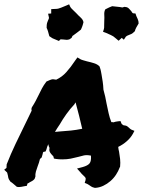

<svg xmlns="http://www.w3.org/2000/svg" viewBox="-45 -868 671 901"><path d="M516.6 -82Q510.7 -65.4 499.5 -48.3Q488.3 -31.2 473.1 -18.1Q458 -4.9 439.5 3.9Q420.9 12.7 400.4 13.7Q387.7 10.7 383.3 7.3Q378.9 3.9 374 1Q371.1 -1 368.7 -2.4Q366.2 -3.9 364.3 -4.9L352.5 -9.8L356.4 -22.5Q358.4 -30.3 355.5 -34.7Q352.5 -39.1 343.8 -46.9Q340.8 -49.8 337.9 -52.7Q335 -55.7 333 -58.6L316.4 -77.1L342.8 -84Q367.2 -90.8 375.5 -101.6Q383.8 -112.3 381.8 -137.7Q362.3 -141.6 349.1 -138.7Q335.9 -135.7 322.3 -131.8Q304.7 -127 286.6 -123.5Q268.6 -120.1 247.1 -120.1Q239.3 -120.1 232.4 -120.6Q225.6 -121.1 217.8 -122.1L208 -124Q206.1 -134.8 204.1 -136.2Q202.1 -137.7 200.2 -139.6Q195.3 -144.5 189.9 -152.8Q184.6 -161.1 187.5 -173.8Q182.6 -182.6 181.6 -191.4Q175.8 -179.7 172.9 -167L168.9 -157.2L159.2 -155.3Q157.2 -154.3 156.2 -150.9Q155.3 -147.5 155.3 -145.5L150.4 -128.9Q148.4 -127 146.5 -125.5Q144.5 -124 142.6 -122.1Q140.6 -113.3 137.7 -104.5Q134.8 -95.7 131.8 -87.9Q127 -75.2 123.5 -63Q120.1 -50.8 121.1 -39.1L117.2 -28.3Q112.3 -22.5 106.4 -19Q100.6 -15.6 94.7 -12.7Q92.8 -10.7 89.4 -9.3Q85.9 -7.8 84 -6.8L81.1 3.9L69.3 5.9Q58.6 7.8 54.2 8.8Q49.8 9.8 43.9 9.8L34.2 8.8Q23.4 0 17.6 -5.4Q11.7 -10.7 3.9 -15.6Q-4.9 -27.3 -5.9 -33.2Q-6.8 -39.1 -7.8 -43.9Q-9.8 -49.8 -10.3 -53.7Q-10.7 -57.6 -12.7 -59.6L-25.4 -71.3L-14.6 -80.1L-13.7 -96.7Q5.9 -146.5 27.8 -192.4Q49.8 -238.3 73.2 -286.1Q81.1 -301.8 88.4 -317.4Q95.7 -333 103.5 -348.6Q102.5 -351.6 102.5 -355.5Q102.5 -359.4 104.5 -364.3Q115.2 -380.9 122.1 -394Q128.9 -407.2 135.7 -420.9Q143.6 -437.5 151.9 -453.1Q160.2 -468.8 172.9 -485.4L188.5 -492.2Q191.4 -493.2 195.3 -494.6Q199.2 -496.1 204.1 -496.1L218.8 -494.1Q246.1 -506.8 266.6 -529.8Q287.1 -552.7 308.6 -585L318.4 -598.6L331.1 -590.8Q335.9 -587.9 344.7 -585.4Q353.5 -583 363.3 -580.1Q380.9 -576.2 396.5 -571.3Q412.1 -566.4 421.9 -556.6Q427.7 -541 428.7 -533.2Q429.7 -525.4 431.6 -517.6Q434.6 -501 437 -484.4Q439.5 -467.8 440.4 -447.3Q445.3 -430.7 448.7 -414.6Q452.1 -398.4 455.1 -381.8Q460 -358.4 464.8 -336.4Q469.7 -314.5 477.5 -294.9Q485.4 -294.9 487.3 -293.9Q492.2 -295.9 497.6 -296.9Q502.9 -297.9 509.8 -298.8L520.5 -299.8L524.4 -290Q525.4 -285.2 534.2 -280.3Q546.9 -279.3 552.7 -274.9Q558.6 -270.5 563.5 -265.6Q567.4 -261.7 571.3 -259.8L585.9 -253.9L578.1 -239.3Q568.4 -221.7 550.3 -205.6Q532.2 -189.5 509.8 -178.7Q510.7 -172.9 511.2 -167.5Q511.7 -162.1 513.7 -156.2Q516.6 -139.6 518.6 -122.1Q520.5 -104.5 518.6 -85.9ZM234.4 -251Q263.7 -252.9 287.6 -255.4Q311.5 -257.8 340.8 -263.7Q334 -293 326.2 -324.7Q318.4 -356.4 309.6 -387.7L303.7 -377.9Q284.2 -357.4 266.1 -332Q248 -306.6 235.4 -284.2Q229.5 -275.4 223.6 -266.6Q217.8 -257.8 212.9 -249Q218.8 -250 224.1 -250Q229.5 -250 234.4 -251ZM604.5 -768.6 605.5 -757.8Q598.6 -746.1 594.2 -738.3Q589.8 -730.5 587.9 -721.7Q577.1 -710.9 571.3 -708.5Q565.4 -706.1 560.5 -704.1Q549.8 -700.2 545.9 -696.3L536.1 -681.6L526.4 -690.4L511.7 -676.8Q501 -685.5 496.1 -689.9Q491.2 -694.3 486.8 -697.3Q482.4 -700.2 475.1 -703.6Q467.8 -707 452.1 -713.9L438.5 -718.8L442.4 -731.4Q444.3 -736.3 443.8 -749Q443.4 -761.7 444.3 -770.5Q445.3 -786.1 444.3 -799.8Q443.4 -813.5 449.2 -824.2Q469.7 -835 481.4 -838.9Q491.2 -837.9 500 -836.9Q508.8 -835.9 517.6 -835Q524.4 -834 526.4 -833.5Q528.3 -833 528.8 -833Q529.3 -833 531.2 -833.5Q533.2 -834 539.1 -835.9L550.8 -834Q557.6 -831.1 562 -825.7Q566.4 -820.3 571.3 -815.4Q575.2 -807.6 579.1 -805.7L590.8 -804.7L594.7 -793Q599.6 -783.2 601.1 -778.8Q602.5 -774.4 604.5 -768.6ZM312.5 -806.6Q323.2 -794.9 334 -785.2Q344.7 -775.4 346.7 -763.7Q342.8 -748 340.3 -742.2Q337.9 -736.3 335 -729.5Q322.3 -718.8 305.7 -707Q299.8 -702.1 297.9 -701.2Q295.9 -700.2 295.4 -699.7Q294.9 -699.2 294.4 -697.8Q293.9 -696.3 291 -690.4L281.2 -683.6Q273.4 -680.7 266.6 -681.2Q259.8 -681.6 252.9 -682.6Q250 -682.6 245.6 -683.1Q241.2 -683.6 239.3 -683.6L231.4 -675.8L219.7 -680.7Q209 -685.5 204.6 -687Q200.2 -688.5 195.3 -692.4L186.5 -698.2Q182.6 -712.9 180.2 -721.2Q177.7 -729.5 173.8 -737.3Q173.8 -753.9 175.8 -759.8Q177.7 -765.6 179.7 -770.5Q185.5 -781.2 184.6 -786.1L180.7 -803.7L195.3 -804.7V-825.2Q209 -826.2 215.8 -826.2Q222.7 -826.2 228.5 -827.6Q234.4 -829.1 241.7 -832Q249 -835 265.6 -841.8L279.3 -847.7L285.2 -835Q287.1 -831.1 296.4 -822.3Q305.7 -813.5 312.5 -806.6Z"/></svg>

Font: Permanent Marker
Style: Regular
Weight: 400
Designer: Font Diner, Inc
Foundry: Font Diner, Inc
Version: Version 1.001